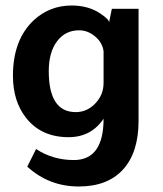

<svg xmlns="http://www.w3.org/2000/svg" viewBox="-20 -486 591 697"><path d="M356 -55Q311 12 229 12Q129 12 74 -59Q27 -119 27 -211Q27 -342 103 -413Q161 -466 240 -466Q303 -466 347 -435Q376 -415 376 -405L386 -454H483V-47Q483 68 426 130Q370 191 266 191Q158 191 79 119L111 55Q172 95 248 95Q356 95 356 -55ZM356 -300Q352 -331 325.5 -353.5Q299 -376 267 -376Q217 -376 187 -336Q157 -296 157 -228Q157 -79 255 -79Q296 -79 326 -110.5Q356 -142 356 -185Z"/></svg>

Font: Tajawal
Style: Bold
Weight: 700
Designer: Boutros Fonts
Foundry: Created by Boutros International 2017
Version: Version 1.700